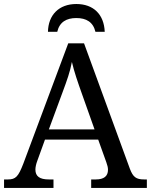

<svg xmlns="http://www.w3.org/2000/svg" viewBox="-20 -928 745 948"><path d="M164.1 -133.8 202.1 -238.8H464.8L504.9 -127C510.3 -111.8 513.2 -101.1 513.2 -89.8C513.2 -58.1 493.2 -42 453.1 -42H430.2V0H705.1V-42H691.9C651.9 -42 636.7 -53.7 621.1 -95.2L395 -713.9H316.9L95.2 -120.1C70.3 -55.7 57.6 -42 19 -42H0V0H244.1V-42H221.2C176.3 -42 154.8 -57.1 154.8 -90.8C154.8 -102.1 158.2 -118.2 164.1 -133.8ZM216.8 -771H262.7C273.9 -819.3 308.1 -838.9 356.9 -838.9C405.8 -838.9 439.9 -819.3 451.2 -771H497.1C493.7 -856.9 441.4 -908.2 356.9 -908.2C270.5 -908.2 218.3 -853.5 216.8 -771ZM221.2 -289.1 289.1 -473.1C311 -531.7 326.2 -574.7 335 -622.1C346.2 -573.7 363.8 -522.9 384.8 -463.9L446.8 -289.1Z"/></svg>

Font: The Erased English
Style: Regular
Weight: 400
Designer: Monotype Design team + ligartures altered by 180 Amsterdam
Foundry: Monotype Imaging Inc.
Version: Version 1.030;Glyphs 3.1.2 (3151)